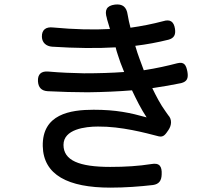

<svg xmlns="http://www.w3.org/2000/svg" viewBox="-20 -812 1020 880"><path d="M365 -476C313 -477 258 -479 202 -484C169 -487 152 -472 154 -439C156 -411 170 -396 198 -394C259 -391 322 -389 382 -389C456 -390 525 -393 585 -398C605 -356 626 -313 652 -274C577 -295 512 -309 409 -309C302 -309 173 -289 176 -142C179 -10 292 48 486 48C553 48 621 43 681 36C709 32 720 16 721 -12C723 -50 711 -67 673 -60C616 -51 555 -47 485 -47C342 -47 271 -77 271 -148C271 -220 371 -232 429 -232C536 -233 646 -203 708 -187C730 -182 739 -197 752 -216C767 -238 769 -265 751 -284C747 -289 743 -295 739 -301C715 -334 696 -371 678 -408C727 -415 771 -423 810 -431C838 -438 844 -454 839 -483C833 -515 824 -530 792 -522C750 -511 698 -499 639 -490L619 -544C613 -561 606 -580 600 -602C651 -608 704 -618 752 -630C778 -637 786 -653 782 -680C777 -713 760 -725 728 -715C679 -702 628 -692 578 -685C573 -705 568 -725 565 -745C560 -780 542 -795 507 -791C468 -786 458 -765 470 -728C470 -727 470 -727 470 -726L484 -679C408 -675 320 -677 224 -686C191 -690 171 -676 172 -643C173 -616 192 -600 219 -598C326 -591 427 -590 510 -595C515 -573 524 -550 532 -525L549 -482C495 -478 432 -476 365 -476Z"/></svg>

Font: GenSenRounded2 TW M
Style: Regular
Weight: 500
Version: Version 2.100;PS 2.1;hotconv 16.6.51;makeotf.lib2.5.65220 DE